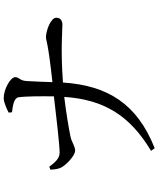

<svg xmlns="http://www.w3.org/2000/svg" viewBox="71 -877 858 1040"><g transform="rotate(-90 500.0 -357.0)"><path d="M412 -721C445 -717 489 -711 493 -686C499 -645 499 -559 498 -494C397 -482 234 -463 193 -463C160 -463 138 -491 117 -519L101 -513C102 -489 105 -470 112 -456C123 -431 176 -379 204 -379C231 -380 248 -397 279 -404C327 -414 419 -429 495 -438C481 -223 394 -82 203 32L217 52C460 -44 557 -205 573 -445C752 -458 851 -448 887 -448C907 -448 924 -458 924 -481C924 -512 852 -537 819 -537C800 -537 797 -526 575 -502C577 -547 578 -599 581 -641C583 -681 602 -680 602 -704C602 -729 537 -766 488 -766C465 -766 427 -748 410 -739Z"/></g></svg>

Font: Noto Serif SC Medium
Style: Regular
Weight: 500
Designer: Ryoko NISHIZUKA 西塚涼子 (kana & ideographs); Frank Grießhammer (Latin, Greek & Cyrillic); Wenlong ZHANG 张文龙 (bopomofo); San
Foundry: Adobe Systems Incorporated
Version: Version 1.001;PS 1.001;hotconv 16.6.54;makeotf.lib2.5.65590